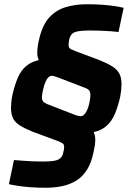

<svg xmlns="http://www.w3.org/2000/svg" viewBox="-20 -716 621 907"><path d="M195 171Q159 171 125.5 168.5Q92 166 65 162Q38 158 22 154L46 40Q62 41 84 43Q106 45 132 46Q158 47 182 47Q217 47 236.5 43.5Q256 40 266 30.5Q276 21 279 4Q281 -3 282 -9.5Q283 -16 283 -22Q283 -34 275.5 -39Q268 -44 250 -51L131 -95Q95 -110 73 -124Q51 -138 41.5 -157.5Q32 -177 32 -208Q32 -220 33.5 -234.5Q35 -249 39 -269Q50 -316 64.5 -349.5Q79 -383 103 -403.5Q127 -424 163 -432Q160 -439 158 -447.5Q156 -456 156 -466Q156 -479 158 -494.5Q160 -510 164 -527Q179 -595 210.5 -631Q242 -667 288 -681.5Q334 -696 392 -696Q430 -696 463.5 -693.5Q497 -691 523 -687Q549 -683 564 -679L540 -565Q525 -567 502.5 -568.5Q480 -570 454.5 -571Q429 -572 404 -572Q370 -572 350 -568.5Q330 -565 320.5 -556Q311 -547 307 -529Q306 -522 305 -515.5Q304 -509 304 -503Q304 -495 307 -490.5Q310 -486 317.5 -482.5Q325 -479 338 -474L455 -430Q491 -415 513 -400.5Q535 -386 544.5 -367Q554 -348 554 -317Q554 -305 552.5 -290.5Q551 -276 548 -260Q537 -211 522 -176.5Q507 -142 483 -121Q459 -100 423 -92Q426 -84 428 -75.5Q430 -67 430 -56Q430 -43 428 -29Q426 -15 422 2Q412 52 391.5 85Q371 118 341.5 136.5Q312 155 275 163Q238 171 195 171ZM361 -167Q370 -167 378 -175Q386 -183 392.5 -198Q399 -213 403 -234Q405 -244 406 -252.5Q407 -261 407 -268Q407 -282 401 -289Q395 -296 382 -301L257 -349Q246 -353 238 -355.5Q230 -358 225 -358Q216 -358 208 -350Q200 -342 194 -327Q188 -312 183 -290Q181 -281 179.5 -272.5Q178 -264 178 -257Q178 -243 184.5 -236Q191 -229 206 -223L330 -175Q340 -171 348.5 -169Q357 -167 361 -167Z"/></svg>

Font: Saira SemiCondensed
Style: Bold Italic
Weight: 700
Width: 4
Italic angle: -12°
Designer: Hector Gatti with collaboration of the Omnibus-Type team
Foundry: Omnibus-Type
Version: Version 1.101